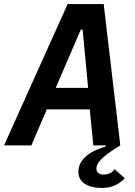

<svg xmlns="http://www.w3.org/2000/svg" viewBox="-49 -718 669 948"><path d="M285 -698H463L545 0Q505 24 481.5 42Q458 60 446 73.5Q434 87 430.5 96.5Q427 106 427 114Q427 128 436.5 136Q446 144 463 144Q478 144 492 138Q506 132 517 117L567 162Q550 182 521.5 196Q493 210 452 210Q403 210 370.5 190Q338 170 338 129Q338 90 371 58Q404 26 473 5V0H412L394 -178H182L106 0H-29ZM359 -572H350L226 -284H386Z"/></svg>

Font: IBM Plex Mono SemiBold
Style: Italic
Weight: 600
Italic angle: -9°
Monospace: yes
Designer: Mike Abbink, Paul van der Laan, Pieter van Rosmalen
Foundry: Bold Monday
Version: Version 2.3